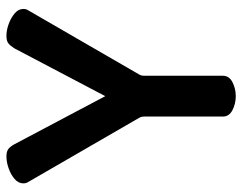

<svg xmlns="http://www.w3.org/2000/svg" viewBox="-100 -672 771 612"><g transform="rotate(-90 286.0 -365.5)"><path d="M286 0Q262 0 241.5 -10.5Q221 -21 221 -41V-293Q221 -300 218 -306L11 -664Q9 -668 8.5 -671.5Q8 -675 8 -677Q8 -693 22 -705Q36 -717 56 -724Q76 -731 94 -731Q110 -731 118 -724.5Q126 -718 133 -705L286 -416L438 -705Q446 -718 454 -724.5Q462 -731 478 -731Q496 -731 515.5 -724Q535 -717 549.5 -705Q564 -693 564 -677Q564 -675 563.5 -671.5Q563 -668 561 -664L354 -306Q351 -300 351 -293V-41Q351 -21 330.5 -10.5Q310 0 286 0Z"/></g></svg>

Font: Dosis ExtraLight
Style: Bold
Weight: 700
Version: Version 3.001; ttfautohint (v1.8.2)